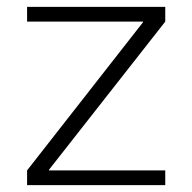

<svg xmlns="http://www.w3.org/2000/svg" viewBox="-20 -540 561 560"><path d="M59 0V-43L397 -475V-477H59V-520H462V-477L123 -45V-43H462V0Z"/></svg>

Font: M PLUS 1 Thin Light
Style: Regular
Weight: 300
Version: Version 1.001